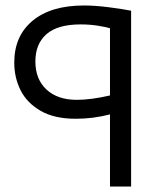

<svg xmlns="http://www.w3.org/2000/svg" viewBox="-20 -680 611 700"><path d="M32 0ZM381 -263Q320 -247 256 -247Q178 -247 128 -276Q78 -305 55 -351Q32 -397 32 -452Q32 -549 99 -604.5Q166 -660 286 -660Q325 -660 373.5 -654Q422 -648 458 -641V0H381ZM381 -332V-577Q369 -581 338.5 -586Q308 -591 274 -591Q190 -591 149.5 -555.5Q109 -520 109 -456Q109 -391 149.5 -353.5Q190 -316 260 -316Q311 -316 381 -332Z"/></svg>

Font: Cairo
Style: Regular
Weight: 400
Designer: Mohamed Gaber, the designers of Titillium
Foundry: Kief Type Foundry
Version: Version 2.009; ttfautohint (v1.5.33-1714) -l 8 -r 50 -G 200 